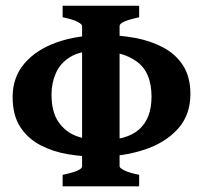

<svg xmlns="http://www.w3.org/2000/svg" viewBox="-20 -655 724 675"><path d="M649.4 -324.7Q649.4 -250 604.7 -201.2Q560.1 -152.3 485.8 -128.2Q411.6 -104 323.2 -104Q271.5 -104 219 -112.8Q166.5 -121.6 122.3 -144.5Q78.1 -167.5 51.3 -208.5Q24.4 -249.5 24.4 -314Q24.4 -383.3 65.9 -431.9Q107.4 -480.5 179.7 -506.1Q252 -531.7 344.7 -531.7Q401.9 -531.7 456.3 -521.5Q510.7 -511.2 554.4 -487.8Q598.1 -464.4 623.8 -424.3Q649.4 -384.3 649.4 -324.7ZM200.2 0V-40.5Q268.6 -54.2 268.6 -70.3V-564Q268.6 -569.8 252 -578.6Q235.4 -587.4 200.2 -594.2V-634.8H469.2V-594.2Q400.4 -579.6 400.4 -564V-70.3Q400.4 -64.5 417.2 -55.9Q434.1 -47.4 469.2 -40.5V0ZM512.7 -315.4Q512.7 -400.4 461.4 -438.2Q410.2 -476.1 319.8 -476.1Q261.7 -476.1 226.8 -454.6Q191.9 -433.1 176.5 -398.2Q161.1 -363.3 161.1 -322.8Q161.1 -261.7 185.5 -226.3Q210 -190.9 249.5 -176.3Q289.1 -161.6 334 -161.6Q425.8 -161.6 469.2 -200.2Q512.7 -238.8 512.7 -315.4Z"/></svg>

Font: Gentium Book Plus
Style: Bold
Weight: 700
Designer: Victor Gaultney, Annie Olsen, Iska Routamaa, Becca Hirsbrunner
Foundry: SIL International
Version: Version 6.101